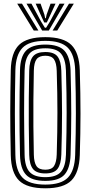

<svg xmlns="http://www.w3.org/2000/svg" viewBox="-20 -1010 491 1039"><path d="M225.4 9Q125.8 9 83 -33.2Q40.3 -75.4 38.3 -170.5Q36.8 -238.9 36.1 -296Q35.4 -353.1 35.5 -405.8Q35.6 -458.6 36.3 -513Q36.9 -567.3 38.3 -630.2Q40.3 -725.2 83.1 -767.1Q126 -809 225.4 -809Q323.3 -809 366 -767Q408.7 -725 411.8 -630.2Q413.7 -563.5 414.7 -505.8Q415.7 -448.2 415.6 -394.4Q415.5 -340.5 414.6 -285.9Q413.6 -231.2 411.8 -170.5Q408.6 -76.1 366.4 -33.5Q324.3 9 225.4 9ZM225.4 -11.1Q311.2 -11.1 347.7 -49.1Q384.2 -87.1 386.8 -171.3Q388.6 -232.5 389.6 -287.2Q390.6 -342 390.6 -395.5Q390.6 -449 389.7 -506.2Q388.8 -563.4 386.8 -629.3Q384.2 -713.6 347.5 -751.2Q310.8 -788.9 225.4 -788.9Q137.9 -788.9 101.5 -751Q65 -713.1 63.2 -629.5Q61.7 -561.3 61.1 -504.2Q60.4 -447.1 60.5 -394.4Q60.6 -341.7 61.3 -287.5Q61.9 -233.3 63.2 -171.1Q65 -87.2 101.5 -49.1Q137.9 -11.1 225.4 -11.1ZM225.4 -31.2Q151.8 -31.2 120.9 -64.3Q89.9 -97.3 88.2 -171.5Q86.7 -239.7 86 -296.9Q85.4 -354.1 85.5 -406.5Q85.6 -459 86.2 -513Q86.9 -567.1 88.2 -629.1Q89.7 -703.3 121 -736Q152.2 -768.8 225.4 -768.8Q298.6 -768.8 329 -735.3Q359.4 -701.8 361.9 -628.5Q363.9 -560.7 364.7 -503.6Q365.6 -446.5 365.6 -393.9Q365.6 -341.4 364.6 -287.5Q363.6 -233.6 361.9 -172.1Q359.4 -99.5 329.4 -65.4Q299.4 -31.2 225.4 -31.2ZM225.4 -51.3Q285.2 -51.3 310 -80.4Q334.9 -109.4 336.9 -172.9Q338.7 -237.3 339.7 -292.3Q340.6 -347.2 340.6 -399.4Q340.6 -451.5 339.7 -506.8Q338.8 -562.1 336.9 -627.6Q334.9 -689 311 -718.8Q287.2 -748.7 225.4 -748.7Q164.2 -748.7 139.4 -720Q114.5 -691.3 113.1 -628.5Q111.6 -561.9 111 -505.3Q110.3 -448.8 110.4 -396.2Q110.5 -343.6 111.2 -289.1Q111.8 -234.7 113.1 -172.1Q114.5 -107.2 140.4 -79.3Q166.2 -51.3 225.4 -51.3ZM225.4 -71.5Q177.7 -71.5 158.5 -95.6Q139.2 -119.7 138.1 -172.5Q136.3 -263.3 135.7 -335.5Q135 -407.7 135.8 -476.9Q136.5 -546.1 138.1 -628.1Q139.2 -680.8 158.5 -704.7Q177.8 -728.5 225.4 -728.5Q273.6 -728.5 292.1 -703.3Q310.5 -678 311.9 -626.7Q313.7 -561.3 314.7 -506.2Q315.7 -451.1 315.7 -399.5Q315.7 -347.9 314.8 -293.1Q313.9 -238.4 311.9 -173.6Q310.3 -121.3 291.5 -96.4Q272.8 -71.5 225.4 -71.5ZM225.4 -91.6Q259.5 -91.6 272.5 -111.9Q285.6 -132.2 287 -174.2Q289 -239.8 289.8 -294.7Q290.7 -349.5 290.7 -401Q290.7 -452.5 289.8 -506.9Q289 -561.4 287 -626.1Q285.6 -670.6 271.8 -689.5Q258.1 -708.4 225.4 -708.4Q192.4 -708.4 178.2 -689.9Q164 -671.5 163.1 -627.5Q161.3 -538.8 160.7 -467.1Q160 -395.3 160.7 -325.7Q161.4 -256.2 163.1 -173.1Q164 -131.1 177.4 -111.3Q190.7 -91.6 225.4 -91.6ZM73 -990.3H98.9L187.8 -844.8H162.6ZM123.3 -990.3H150L201.7 -894.4L222.8 -860H229.6L250.8 -894.2L302.4 -990.3H329.2L244.3 -844.8H208.1ZM172.8 -990.3H199.5L220.3 -930.8L224.4 -911.4H228L232.3 -930.8L253.7 -990.3H280.5L246.7 -916.8L233.1 -888.3H219.4L205.9 -916.8ZM353.5 -990.3H379.5L289.8 -844.8H264.7Z"/></svg>

Font: Big Shoulders Inline Display SC Thin
Style: Regular
Weight: 100
Designer: Patric King
Foundry: XO Type Co
Version: Version 2.002